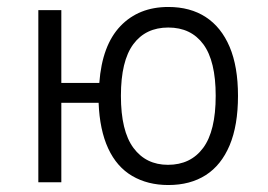

<svg xmlns="http://www.w3.org/2000/svg" viewBox="-20 -523 768 551"><path d="M463 8Q404 8 359.5 -18Q315 -44 290.5 -97Q266 -150 263 -228H156V0H90V-494H156V-285H265Q273 -393 325.5 -448Q378 -503 463 -503Q526 -503 570.5 -474Q615 -445 639 -388.5Q663 -332 663 -248Q663 -163 639 -106Q615 -49 570.5 -20.5Q526 8 463 8ZM462 -50Q527 -50 563 -98.5Q599 -147 599 -248Q599 -348 563.5 -396Q528 -444 463 -444Q398 -444 362.5 -396Q327 -348 327 -248Q327 -147 363 -98.5Q399 -50 462 -50Z"/></svg>

Font: Nunito Sans 7pt Condensed Light
Style: Regular
Weight: 300
Width: 3
Designer: Vernon Adams
Foundry: Vernon Adams
Version: Version 3.101;gftools[0.9.27]